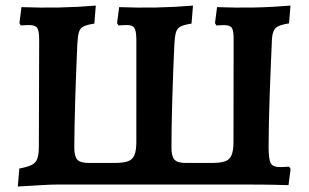

<svg xmlns="http://www.w3.org/2000/svg" viewBox="-20 -669 1119 696"><path d="M44.6 7.2 50 -58.1Q79.7 -63.6 94.8 -71.1Q109.9 -78.6 115.4 -94.2Q120.9 -109.7 120.9 -138.9L122 -525.6Q122 -557.1 114.8 -567.7Q107.6 -578.2 85.5 -578.2Q79.5 -578.2 70.8 -577.7Q62.2 -577.2 55.5 -576.7L50.4 -585.2L57.8 -643.2Q126.9 -640.5 193.1 -641.8Q259.4 -643.1 327.3 -648.7L322 -583.4Q295.3 -579.4 282.7 -573Q270.2 -566.7 266.1 -552.5Q262 -538.4 260.4 -510.5Q258.4 -467.7 256.4 -416Q254.3 -364.3 252.8 -312.1Q251.3 -260 250.3 -213.6Q249.3 -167.3 249.3 -134.3Q249.3 -102.2 260.3 -90.2Q271.3 -78.3 301.4 -78.3H395.6Q426.3 -78.3 443.3 -84.2Q460.4 -90.1 467.3 -106.8Q474.2 -123.6 474.2 -154.2L474.3 -525.6Q473.8 -557.1 467.3 -567.7Q460.7 -578.2 439.5 -578.2Q433.5 -578.2 424.9 -577.7Q416.2 -577.2 409.6 -576.7L404.4 -585.2L411.9 -643.2Q480.4 -640.5 546.3 -641.8Q612.1 -643.1 679.6 -648.7L674.2 -583.4Q647.5 -579.4 634.9 -573Q622.4 -566.7 618.1 -552.5Q613.7 -538.4 612.2 -510.5Q610.2 -467.7 608.1 -416Q606.1 -364.3 604.6 -312.1Q603.1 -260 602.3 -213.6Q601.5 -167.3 601.5 -134.3Q601.5 -102.2 612.5 -90.2Q623.5 -78.3 653.1 -78.3H747.8Q778.5 -78.3 795.6 -84.2Q812.6 -90.1 819.5 -106.8Q826.4 -123.6 826.4 -154.2L826.9 -528.3Q826.9 -552 822.8 -563.1Q818.7 -574.2 805.5 -576.7Q792.3 -579.2 764.5 -576.7L759.3 -585.2L766.8 -643.2Q834.2 -640.5 900.8 -641.8Q967.5 -643.1 1033 -648.7L1027.7 -584.3Q991.6 -578.9 979.8 -568Q967.9 -557.2 965.9 -528.7Q963.8 -482.1 961.6 -428.9Q959.3 -375.6 957.5 -321.7Q955.7 -267.7 954.7 -219.9Q953.7 -172.1 953.7 -135.8Q953.7 -89.9 961.9 -76.6Q970.1 -63.3 993.9 -63.3Q999.9 -63.3 1009.3 -63.8Q1018.7 -64.3 1028.2 -64.8L1033.4 -56.3L1025.9 2.1Q1014.3 2.1 1001.5 1.6Q988.7 1.1 972.4 0.8Q956.1 0.5 935.7 0.3Q915.2 0 888.9 0H184.9Q167.3 0 131.7 2Q96.1 4.1 44.6 7.2Z"/></svg>

Font: Alegreya
Style: Regular
Weight: 400
Designer: Juan Pablo del Peral
Foundry: Huerta Tipografica
Version: Version 2.009